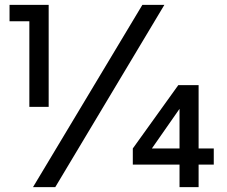

<svg xmlns="http://www.w3.org/2000/svg" viewBox="-20 -765 928 785"><path d="M100 -678H19V-745H179V-328H100ZM562 -745H652L206 0H115ZM714 -92H523V-158L709 -417H792V-158H854V-92H792V0H714ZM714 -158V-320L601 -158Z"/></svg>

Font: Evergrow Sans 
Style: Medium
Weight: 500
Foundry: 10Web
Version: Version 1.000